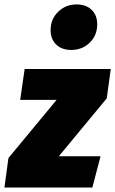

<svg xmlns="http://www.w3.org/2000/svg" viewBox="-54 -845 519 865"><path d="M445 -534 427 -402 211 -141H399L362 0H-34L-16 -133L201 -395H37L57 -534ZM174 -709Q174 -759 208 -792Q242 -825 291 -825Q334 -825 359 -800.5Q384 -776 384 -736Q384 -686 350.5 -653Q317 -620 267 -620Q224 -620 199 -644.5Q174 -669 174 -709Z"/></svg>

Font: Fira Sans Condensed Black
Style: Italic
Weight: 900
Width: 3
Italic angle: -8°
Designer: Carrois Corporate & Edenspiekermann AG
Foundry: Carrois Corporate GbR & Edenspiekermann AG
Version: Version 4.203